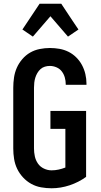

<svg xmlns="http://www.w3.org/2000/svg" viewBox="-20 -1000 540 1028"><path d="M256 8Q228 8 200 3Q172 -2 147.5 -15.5Q123 -29 103.5 -50Q84 -71 72 -96Q60 -121 55.5 -149Q51 -177 51 -205V-530Q51 -557 55 -584.5Q59 -612 70 -637Q81 -662 99.5 -683.5Q118 -705 141.5 -718.5Q165 -732 192.5 -737.5Q220 -743 247 -743Q273 -743 298.5 -738.5Q324 -734 347 -722.5Q370 -711 388.5 -692.5Q407 -674 419 -651.5Q431 -629 437 -603.5Q443 -578 443 -552V-546H332V-549Q332 -567 327 -585Q322 -603 311 -617.5Q300 -632 282.5 -639.5Q265 -647 247 -647Q233 -647 220 -643Q207 -639 197 -630Q187 -621 180 -609Q173 -597 169 -584Q165 -571 163.5 -557.5Q162 -544 162 -530V-205Q162 -184 166.5 -163Q171 -142 183 -124.5Q195 -107 215 -97.5Q235 -88 256 -88Q275 -88 293.5 -92Q312 -96 330 -103V-310H250V-406H441V-53Q401 -24 353 -8Q305 8 256 8ZM156 -804 100 -842 192 -980H308L369 -888L400 -842L344 -804L250 -913Z"/></svg>

Font: Moesevka
Style: Bold
Weight: 700
Monospace: yes
Designer: Belleve Invis
Foundry: Belleve Invis
Version: Version 32.5.0; ttfautohint (v1.8.4)